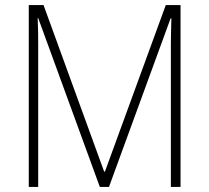

<svg xmlns="http://www.w3.org/2000/svg" viewBox="-20 -734 822 754"><path d="M93 0H130V-560C130 -589 130 -618 128 -663H130L372 0H408L650 -662H653C652 -617 651 -586 651 -562V0H689V-714H631L392 -60H389L151 -714H93Z"/></svg>

Font: Noto Sans SemiCondensed ExtraLight
Style: Regular
Weight: 200
Width: 4
Designer: Monotype Design Team
Foundry: Monotype Imaging Inc.
Version: Version 2.013